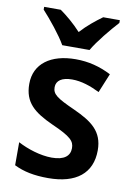

<svg xmlns="http://www.w3.org/2000/svg" viewBox="-87 -822 617 887"><g transform="rotate(10 221.5 -378.0)"><path d="M160 -606H288C313 -650 368 -716 402 -753V-766H324C291 -742 257 -715 224 -679C192 -714 156 -744 125 -766H47V-753C82 -715 136 -649 160 -606ZM406 -156C406 -245 352 -283 267 -322C180 -361 159 -376 159 -409C159 -440 185 -458 233 -458C277 -458 320 -443 363 -422L400 -512C347 -539 294 -553 233 -553C117 -553 41 -499 41 -404C41 -317 89 -278 179 -237C270 -197 287 -178 287 -145C287 -109 261 -86 202 -86C149 -86 87 -106 42 -130V-22C87 0 136 10 202 10C333 10 406 -48 406 -156Z"/></g></svg>

Font: Noto Sans Thai SemCond SemBd
Style: Regular
Weight: 600
Width: 4
Designer: Monotype Design Team
Foundry: Monotype Imaging Inc.
Version: Version 2.002